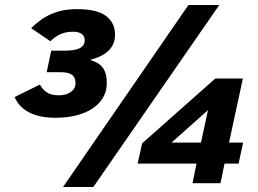

<svg xmlns="http://www.w3.org/2000/svg" viewBox="-20 -722 1030 767"><path d="M353 24.9H231.9L732.9 -702.1H856ZM877 -68.4 860.8 9.8H749L765.1 -68.4H529.8L547.9 -149.4L839.8 -408.2H950.2L895 -152.3H951.2L933.1 -68.4ZM811 -282.2 665 -152.3H782.7ZM406.7 -390.1Q406.7 -359.4 392.6 -334Q378.4 -308.6 352.1 -290.3Q325.7 -272 287.6 -261.7Q249.5 -251.5 201.7 -251.5Q166.5 -251.5 139.2 -257.8Q111.8 -264.2 91.8 -275.4Q71.8 -286.6 58.6 -301.8Q45.4 -316.9 38.6 -334.5L139.6 -384.3Q148.4 -366.2 165.8 -353.8Q183.1 -341.3 215.3 -341.3Q244.6 -341.3 263.2 -354.7Q281.7 -368.2 281.7 -389.2Q281.7 -412.6 267.6 -423.1Q253.4 -433.6 221.7 -433.6H166.5L184.6 -519.5H233.4Q252.9 -519.5 268.8 -521.5Q284.7 -523.4 295.7 -528.3Q306.6 -533.2 312.5 -541.3Q318.4 -549.3 318.4 -561.5Q318.4 -577.1 306.9 -586.2Q295.4 -595.2 270.5 -595.2Q242.7 -595.2 221.2 -585.4Q199.7 -575.7 181.6 -557.1L104.5 -609.4Q122.6 -627.4 142.1 -641.6Q161.6 -655.8 183.8 -665.5Q206.1 -675.3 231.7 -680.4Q257.3 -685.5 287.6 -685.5Q367.7 -685.5 403.6 -658.2Q439.5 -630.9 439.5 -583.5Q439.5 -547.4 416.7 -522.5Q394 -497.6 339.4 -482.4Q374.5 -473.1 390.6 -451.4Q406.7 -429.7 406.7 -390.1Z"/></svg>

Font: Clear Sans
Style: Bold Italic
Weight: 700
Italic angle: -12°
Foundry: Intel Corporation
Version: Version 1.00